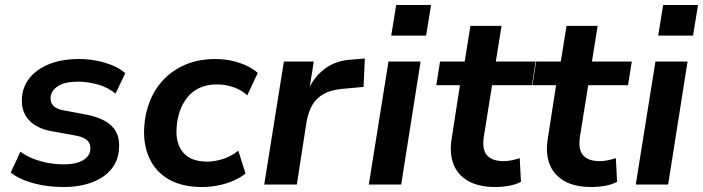

<svg xmlns="http://www.w3.org/2000/svg" viewBox="-20 -741 2823 771"><path d="M235 10Q171 10 115 -5Q59 -20 23 -48L62 -132Q86 -114 115 -103Q144 -92 175 -86.5Q206 -81 236 -81Q286 -81 314 -98Q342 -115 343 -143Q344 -164 330.5 -177Q317 -190 287 -196L188 -214Q127 -225 96 -259Q65 -293 68 -346Q70 -390 97 -425.5Q124 -461 175 -482.5Q226 -504 299 -504Q333 -504 367 -497.5Q401 -491 431.5 -478.5Q462 -466 483 -447L444 -365Q414 -390 373.5 -401.5Q333 -413 292 -413Q240 -413 212.5 -395Q185 -377 183 -349Q182 -329 194.5 -316Q207 -303 235 -298L331 -280Q398 -266 430 -233.5Q462 -201 458 -146Q456 -98 428 -63Q400 -28 350 -9Q300 10 235 10Z M792 10Q712 10 659 -20Q606 -50 580.5 -104.5Q555 -159 559 -229Q562 -285 582 -335Q602 -385 638 -422.5Q674 -460 726 -482Q778 -504 846 -504Q896 -504 942 -488.5Q988 -473 1015 -448L973 -358Q951 -379 918.5 -390.5Q886 -402 851 -402Q811 -402 781 -388Q751 -374 731.5 -349Q712 -324 701.5 -293Q691 -262 689 -226Q685 -165 715.5 -128.5Q746 -92 813 -92Q843 -92 876.5 -103Q910 -114 937 -136L966 -44Q946 -28 917.5 -15.5Q889 -3 856.5 3.5Q824 10 792 10Z M1041 0 1120 -494H1240L1221 -374H1216Q1237 -429 1283 -464Q1329 -499 1395 -502L1445 -506L1440 -392L1353 -384Q1309 -380 1279.5 -363.5Q1250 -347 1234 -319Q1218 -291 1211 -252L1172 0Z M1551 -598 1571 -721H1711L1691 -598ZM1461 0 1540 -494H1669L1591 0Z M1969 10Q1902 10 1859.5 -14.5Q1817 -39 1800.5 -83Q1784 -127 1794 -186L1827 -399H1732L1747 -494H1846L1869 -637H1994L1971 -494H2131L2116 -399H1956L1923 -193Q1915 -141 1935.5 -117.5Q1956 -94 2002 -94Q2019 -94 2035.5 -97.5Q2052 -101 2067 -106L2072 -11Q2052 0 2024 5Q1996 10 1969 10Z M2355 10Q2288 10 2245.5 -14.5Q2203 -39 2186.5 -83Q2170 -127 2180 -186L2213 -399H2118L2133 -494H2232L2255 -637H2380L2357 -494H2517L2502 -399H2342L2309 -193Q2301 -141 2321.5 -117.5Q2342 -94 2388 -94Q2405 -94 2421.5 -97.5Q2438 -101 2453 -106L2458 -11Q2438 0 2410 5Q2382 10 2355 10Z M2623 -598 2643 -721H2783L2763 -598ZM2533 0 2612 -494H2741L2663 0Z"/></svg>

Font: Nunito Sans 10pt
Style: Bold Italic
Weight: 700
Italic angle: -9°
Designer: Vernon Adams
Foundry: Vernon Adams
Version: Version 3.101;gftools[0.9.27]